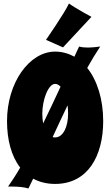

<svg xmlns="http://www.w3.org/2000/svg" viewBox="-20 -1017 629 1094"><path d="M551 -752C532 -749 502 -746 484 -746C470 -746 443 -747 431 -752C422 -734 413 -714 404 -694C371 -712 334 -723 294 -723C148 -723 20 -547 20 -327C20 -222 44 -128 95 -62C71 -20 47 16 26 46C32 46 40 46 47 46C80 46 119 49 142 57L169 1C204 20 246 31 294 31C481 31 568 -129 568 -327C568 -451 534 -559 477 -630C501 -673 526 -714 551 -752ZM221 -369C221 -448 255 -539 294 -539C305 -539 316 -533 325 -523C294 -456 260 -384 226 -314C223 -330 221 -349 221 -369ZM368 -369C368 -293 339 -234 294 -234C289 -234 284 -234 280 -236C308 -296 336 -357 365 -417C367 -402 368 -386 368 -369ZM501 -921C501 -921 413 -968 373 -997C347 -941 242 -790 242 -790L339 -747Z"/></svg>

Font: Spicy Rice
Style: Regular
Weight: 400
Designer: Astigmatic (AOETI)
Foundry: Astigmatic (AOETI)
Version: Version 1.000